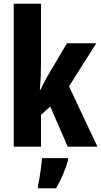

<svg xmlns="http://www.w3.org/2000/svg" viewBox="-20 -780 538 1021"><path d="M198 -442Q198 -406 196.5 -371Q195 -336 192 -302H195Q205 -324 215.5 -344Q226 -364 235 -379L336 -550H492L347 -321L498 0H340L247 -214L198 -169V0H53V-760H198ZM342 72Q319 152 278 221H182V208Q186 190 190.5 163.5Q195 137 198.5 109Q202 81 203 61H342Z"/></svg>

Font: Noto Sans Hebrew ExtraCondensed ExtraBold
Style: Regular
Weight: 800
Width: 2
Designer: Monotype Design Team
Foundry: Monotype Imaging Inc.
Version: Version 2.004; ttfautohint (v1.8.4.7-5d5b)